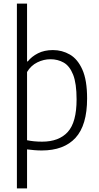

<svg xmlns="http://www.w3.org/2000/svg" viewBox="-20 -828 550 1068"><path d="M74 220V-808H130.5V-486.5H134.5Q156 -513.5 191.2 -531.5Q226.5 -549.5 274.5 -549.5Q325.5 -549.5 368.8 -524.5Q412 -499.5 438.2 -440.8Q464.5 -382 464.5 -280.5Q464.5 -131.5 400 -61.2Q335.5 9 212 9Q192 9 170.5 7.2Q149 5.5 130.5 3V220ZM214 -40Q308 -40 357 -94Q406 -148 406 -275Q406 -364 386.8 -412.5Q367.5 -461 334.5 -479.8Q301.5 -498.5 260.5 -498.5Q223 -498.5 187.5 -481Q152 -463.5 130.5 -427.5V-48Q168 -40 214 -40Z"/></svg>

Font: Encode Sans Semi Condensed Light
Style: Regular
Weight: 300
Width: 4
Designer: Multiple Designers
Foundry: Impallari Type
Version: Version 3.000; ttfautohint (v1.8.3) -l 8 -r 50 -G 200 -x 14 